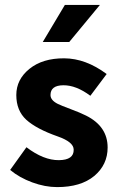

<svg xmlns="http://www.w3.org/2000/svg" viewBox="-20 -744 483 776"><path d="M213.9 -192.4Q127.4 -222.7 86.4 -259.8Q45.9 -296.9 45.9 -359.9Q45.9 -422.9 99.1 -465.8Q152.3 -508.8 239.7 -508.3Q326.7 -507.8 411.1 -444.8L345.2 -356.9Q287.6 -399.9 235.8 -399.4Q184.1 -398.9 184.1 -359.9Q184.1 -338.9 213.4 -324.2Q227.1 -317.4 265.1 -303.2Q303.2 -289.1 327.6 -276.9Q415 -233.4 415 -147.9Q415 -78.1 360.8 -32.7Q306.6 12.2 210.9 12.2Q162.1 12.2 110.4 -6.8Q58.6 -25.9 21 -57.1L86.9 -148.9Q156.2 -96.2 217.8 -96.7Q278.8 -97.2 277.8 -139.2Q277.8 -169.9 213.9 -192.4ZM259.8 -574.2H152.8L242.2 -724.1H383.8Z"/></svg>

Font: SourceSansPro-Bold
Style: Bold
Weight: 700
Designer: Paul D. Hunt
Foundry: Adobe Systems Incorporated
Version: Version 1.050;PS Version 1.000;hotconv 1.0.70;makeotf.lib2.5